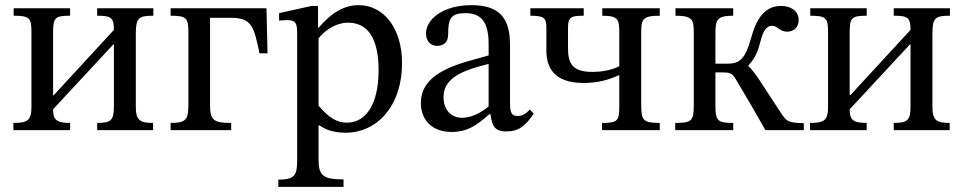

<svg xmlns="http://www.w3.org/2000/svg" viewBox="-20 -505 3740 745"><path d="M252 0V-28C198 -28 186 -41 186 -81L420 -333H422V-91C422 -38 410 -28 357 -28V0H574V-28C523 -28 507 -38 507 -91V-374C507 -436 518 -444 575 -444V-473H357V-444C411 -444 422 -437 422 -389L188 -135H186V-379C186 -436 193 -444 252 -444V-473H33V-444C95 -444 102 -435 102 -381V-91C102 -38 88 -28 32 -28V0Z M877 0V-28C810 -28 795 -38 795 -97V-436H875C957 -436 965 -403 987 -298H1018L1014 -473H642V-444C705 -444 711 -435 711 -376V-98C711 -39 700 -28 642 -28V0Z M1313 220V191C1235 191 1216 178 1216 113V-18H1220C1249 2 1283 10 1321 10C1441 10 1540 -91 1540 -261C1540 -392 1471 -485 1372 -485C1313 -485 1265 -454 1217 -398H1214V-482H1189L1063 -454V-425C1063 -425 1082 -427 1095 -427C1128 -427 1133 -414 1133 -376V119C1133 175 1123 192 1060 192V220ZM1326 -29C1270 -29 1235 -74 1216 -95V-356C1235 -381 1278 -417 1331 -417C1405 -417 1449 -359 1449 -233C1449 -94 1396 -29 1326 -29Z M1732 7C1796 7 1832 -21 1879 -62H1883C1889 -18 1899 5 1943 5C1994 5 2018 -16 2051 -64L2036 -80C2022 -65 2008 -55 1989 -55C1968 -55 1959 -63 1959 -104V-331C1959 -435 1918 -485 1809 -485C1700 -485 1633 -431 1633 -375C1633 -342 1655 -327 1675 -327C1703 -327 1719 -342 1719 -373C1719 -433 1729 -454 1786 -454C1846 -454 1876 -421 1876 -334V-290C1790 -263 1613 -237 1613 -105C1613 -41 1655 7 1732 7ZM1876 -92C1842 -64 1806 -48 1773 -48C1730 -48 1701 -79 1701 -129C1701 -207 1785 -234 1876 -257Z M2540 0V-28C2475 -28 2468 -38 2468 -100V-371C2468 -428 2469 -444 2540 -444V-473H2317V-444C2382 -444 2383 -428 2383 -371V-248C2350 -231 2309 -226 2278 -226C2203 -226 2184 -258 2184 -316V-394C2184 -436 2190 -444 2245 -444V-473H2038V-444C2095 -444 2100 -433 2100 -396V-310C2100 -249 2124 -183 2245 -183C2298 -183 2342 -195 2381 -213H2383V-100C2383 -37 2380 -28 2316 -28V0Z M2825 0V-28C2764 -28 2756 -36 2756 -97V-224H2785C2807 -224 2821 -222 2833 -201C2872 -136 2920 -54 2950 0H3099V-27C3037 -29 3033 -33 3010 -67C2932 -185 2914 -219 2884 -249V-251C2911 -281 2920 -303 2931 -345C2942 -391 2958 -405 2975 -405C2997 -405 3006 -382 3034 -382C3063 -382 3079 -402 3079 -427C3079 -463 3048 -482 3011 -482C2936 -482 2910 -413 2894 -356C2873 -282 2854 -258 2804 -258H2756V-377C2756 -429 2763 -444 2825 -444V-473H2601V-444C2667 -444 2672 -429 2672 -377V-97C2672 -36 2664 -28 2600 -28V0Z M3343 0V-28C3289 -28 3277 -41 3277 -81L3511 -333H3513V-91C3513 -38 3501 -28 3448 -28V0H3665V-28C3614 -28 3598 -38 3598 -91V-374C3598 -436 3609 -444 3666 -444V-473H3448V-444C3502 -444 3513 -437 3513 -389L3279 -135H3277V-379C3277 -436 3284 -444 3343 -444V-473H3124V-444C3186 -444 3193 -435 3193 -381V-91C3193 -38 3179 -28 3123 -28V0Z"/></svg>

Font: STIX Two Text
Style: Regular
Weight: 400
Designer: Ross Mills, John Hudson & Paul Hanslow, Tiro Typeworks Ltd; with prior portions MicroPress Inc., and Coen Hoffman.
Foundry: Tiro Typeworks Ltd
Version: Version 2.13 b171